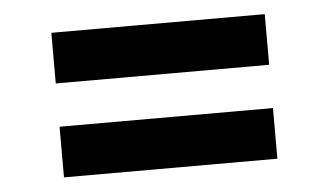

<svg xmlns="http://www.w3.org/2000/svg" viewBox="-33 -547 667 389"><g transform="rotate(-5 300.0 -353.0)"><path d="M83 -206V-309H517V-206ZM83 -397V-500H517V-397Z"/></g></svg>

Font: Red Hat Display ExtraBold
Style: Regular
Weight: 800
Designer: Pentagram, MCKL
Foundry: Pentagram, MCKL
Version: Version 1.023